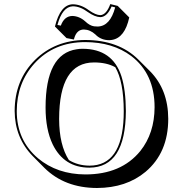

<svg xmlns="http://www.w3.org/2000/svg" viewBox="-20 -854 895 940"><path d="M471.2 -779.8Q501 -781.7 520 -834L556.2 -825.2L612.8 -768.6Q591.3 -669.4 528.8 -658.7Q522 -657.7 515.6 -657.2Q477.1 -657.2 451.2 -681.2Q448.7 -683.6 446.8 -685.5Q420.9 -709 390.6 -709.5Q356.4 -709.5 343.8 -668Q342.8 -664.1 341.8 -660.6L305.7 -667.5L249 -724.1Q275.4 -832 336.9 -833Q377 -832.5 416 -803.2Q448.7 -780.3 471.2 -779.8ZM440.4 -548.3Q270 -548.3 269.5 -272.5Q269.5 -271 269.5 -270.5Q270 -143.6 317.4 -70.3Q361.3 -43.5 418 -43Q576.7 -43 585.4 -280.8Q585.9 -295.4 585.9 -310.1Q585.4 -455.1 544.4 -524.9Q502.4 -548.3 440.4 -548.3ZM803.7 -272.5Q803.7 -106.4 692.4 -12.7Q598.1 65.9 454.6 66.4Q296.4 65.9 197.3 -32.2L141.1 -88.9Q52.7 -178.7 51.8 -310.1Q51.8 -461.4 151.4 -560.5Q249.5 -657.2 397 -658.2Q562 -657.7 657.7 -562L714.4 -505.4Q803.2 -415.5 803.7 -272.5ZM736.8 -329.1Q736.8 -492.7 622.1 -580.1Q532.2 -647.5 397 -647.9Q244.1 -647.9 148.4 -543Q62.5 -447.8 62 -310.1Q62 -167.5 166 -79.1Q260.3 -0.5 397.9 0Q573.7 0 667 -114.7Q736.3 -201.7 736.8 -329.1ZM383.8 -615.2Q531.2 -615.2 574.7 -480Q595.7 -413.1 596.2 -310.1Q594.7 -34.2 418 -33.2Q293.5 -33.2 237.8 -147.5Q203.1 -220.2 203.1 -327.1Q203.1 -590.3 355.5 -612.8Q369.6 -615.2 383.8 -615.2ZM471.2 -770Q444.3 -771 410.2 -794.9Q372.6 -822.8 336.9 -823.2Q285.2 -821.3 261.2 -731.9L277.8 -728.5Q294.4 -774.9 334 -775.9Q368.7 -774.9 397 -749.5Q419.4 -728 440.9 -725.1Q449.7 -724.1 459 -724.1Q519.5 -726.1 543.9 -817.9L526.4 -822.3Q504.4 -771 471.2 -770Z"/></svg>

Font: Linux Biolinum Shadow O
Style: Bold
Weight: 700
Designer: Philipp H. Poll
Foundry: Philipp H. Poll
Version: Version 0.9.2